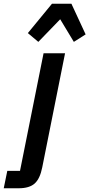

<svg xmlns="http://www.w3.org/2000/svg" viewBox="-106 -807 478 1027"><path d="M-67 107H1L127 -522H242L120 88Q108 149 79.5 174.5Q51 200 -6 200H-86ZM43 -630 172 -787H276L352 -623L289 -583L216 -704L99 -583Z"/></svg>

Font: IBM Plex Sans Condensed SemiBold
Style: Italic
Weight: 600
Width: 3
Italic angle: -11°
Designer: Mike Abbink, Paul van der Laan, Pieter van Rosmalen
Foundry: Bold Monday
Version: Version 1.3